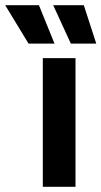

<svg xmlns="http://www.w3.org/2000/svg" viewBox="-95 -720 391 740"><path d="M70 0V-496H196V0ZM15 -552 -75 -700H55L115 -552ZM178 -552 110 -700H228L276 -552Z"/></svg>

Font: Space Grotesk Light
Style: Bold
Weight: 700
Version: Version 2.000